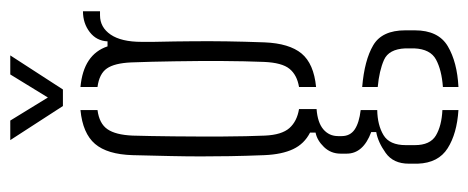

<svg xmlns="http://www.w3.org/2000/svg" viewBox="-296 -490 934 383"><g transform="rotate(-90 171.5 -298.0)"><path d="M144 149Q97 146 67.8 127.5Q38.5 109 37 68Q37 63.5 37 59.2Q37 55 37 50Q37 19 58.5 3.8Q80 -11.5 100 -15V-25Q57 -41 57 -74Q57 -78 57 -80.2Q57 -82.5 57 -86Q57 -105.5 70.2 -119.2Q83.5 -133 99 -136V-147Q76.5 -158.5 66 -180.8Q55.5 -203 54 -238Q52.5 -276.5 52 -306.5Q51.5 -336.5 51.5 -364.5Q51.5 -392.5 52.2 -425Q53 -457.5 54 -501Q55.5 -551.5 76.5 -576Q97.5 -600.5 144 -605V-571Q117 -567.5 105.8 -551.2Q94.5 -535 93 -501Q92 -467.5 91.5 -418.8Q91 -370 91.2 -320.8Q91.5 -271.5 93 -237Q94.5 -203.5 108 -188.2Q121.5 -173 146 -169V-134Q119 -132 105.5 -120.5Q92 -109 92 -91Q92 -89.5 92 -87.5Q92 -85.5 92 -84Q92 -67 105.2 -58Q118.5 -49 144 -46V-13Q114 -12.5 94 -0.5Q74 11.5 74 44Q74 47.5 74 52Q74 56.5 74 62Q74 92.5 93.2 104Q112.5 115.5 144 117ZM190 149V118Q224 115.5 244.8 104.2Q265.5 93 267 61Q267 56.5 267 52Q267 47.5 267 43Q265.5 10 244 0.5Q222.5 -9 190 -12V-43Q243.5 -38.5 273.2 -21Q303 -3.5 303 43Q303 47.5 303 52.5Q303 57.5 303 62Q303 109 271.2 127.8Q239.5 146.5 190 149ZM190 -135V-169Q214 -173 226.2 -188Q238.5 -203 240 -239Q241.5 -276.5 241.8 -323.2Q242 -370 241.2 -417.2Q240.5 -464.5 239 -504Q237.5 -537 227 -552.2Q216.5 -567.5 190 -571V-605Q255 -599 271 -551H281Q282 -573 299.5 -586.5Q317 -600 341 -600V-566H333Q309 -566 294.5 -544.8Q280 -523.5 280 -483V-459Q281 -414.5 281.2 -380.2Q281.5 -346 281 -312.8Q280.5 -279.5 279 -238Q277 -188.5 256.8 -164Q236.5 -139.5 190 -135ZM152 -640 84 -745H123L169 -670L215 -745H253L185 -640Z"/></g></svg>

Font: Big Shoulders Stencil Text Thin Thin
Style: Regular
Weight: 250
Version: Version 2.001